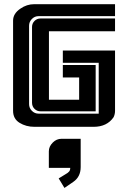

<svg xmlns="http://www.w3.org/2000/svg" viewBox="-20 -611 617 925"><path d="M295.4 228.5Q307.1 222.2 313 215.3Q318.4 209 318.4 197.8H215.3V118.2Q215.3 94.7 234.4 75.7Q252.4 57.6 276.4 57.6H368.7V193.8Q368.7 241.2 332.5 265.6L290.5 294.4L262.7 248.5ZM78.1 -569.3Q108.9 -590.8 144.5 -590.8H534.2V-533.2H165.5Q147 -533.2 133.5 -519.5Q120.1 -505.9 120.1 -486.8V-109.4Q120.1 -90.8 133.5 -77.1Q147 -63.5 165.5 -63.5H455.6V-308.6H282.7V-367.7H534.2V-76.7Q534.2 -61 527.3 -46.4Q495.6 0 430.7 0H146Q105.5 0 74.2 -19.3Q43 -38.6 43 -77.1V-511.7Q43 -545.4 78.1 -569.3ZM534.2 -522V-460.4H215.8V-130.4H361.3V-237.8H282.7V-297.9H440.9V-74.7H175.3Q158.2 -74.7 146.2 -86.7Q134.3 -98.6 134.3 -116.2V-481Q134.3 -498 146.2 -510Q158.2 -522 175.3 -522Z"/></svg>

Font: Ebtekar Inline 2
Style: Inline-2
Weight: 500
Designer: Arman Khorramak
Foundry: Arman Khorramak
Version: Version 2.000